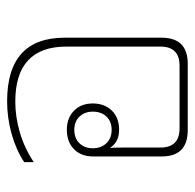

<svg xmlns="http://www.w3.org/2000/svg" viewBox="-24 -524 548 540"><g transform="rotate(-90 250.0 -254.0)"><path d="M154 0Q80 0 80 -73V-266Q80 -300 100.5 -320Q121 -340 155 -340Q188 -340 208.5 -320Q229 -300 229 -267Q229 -234 209 -213.5Q189 -193 155 -193Q120 -193 104 -219Q105 -206 105 -183V-77Q105 -23 159 -23H335Q389 -23 389 -77V-341Q389 -485 234 -485Q191 -485 147 -472Q103 -459 64 -433V-460Q99 -483 144 -495.5Q189 -508 235 -508Q414 -508 414 -346V-74Q414 0 341 0ZM155 -214Q178 -214 192 -228.5Q206 -243 206 -267Q206 -290 192 -304.5Q178 -319 155 -319Q131 -319 117 -304.5Q103 -290 103 -267Q103 -244 117 -229Q131 -214 155 -214Z"/></g></svg>

Font: Noto Sans Thai Looped UI Thin
Style: Regular
Weight: 100
Designer: Cadson Demak Team
Foundry: Cadson Demak Co., Ltd.
Version: Version 1.000; ttfautohint (v1.8.4.7-5d5b)